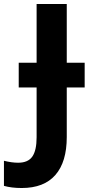

<svg xmlns="http://www.w3.org/2000/svg" viewBox="-94 -734 445 964"><path d="M15.1 210Q-36.1 210 -74.2 199.2V73.2Q-35.2 83 -2.9 83Q46.9 83 68.4 52Q89.8 21 89.8 -44.9V-294.9H0V-418.9H89.8V-713.9H241.2V-418.9H331.1V-294.9H241.2V-45.9Q241.2 79.1 184.1 144.5Q127 210 15.1 210Z"/></svg>

Font: NotoSans-Bold
Style: Bold
Weight: 700
Designer: Monotype Design team
Foundry: Monotype Imaging Inc.
Version: Version 1.04